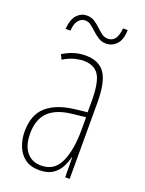

<svg xmlns="http://www.w3.org/2000/svg" viewBox="-137 -773 640 849"><g transform="rotate(20 183.0 -348.0)"><path d="M177 -537Q240 -537 268.5 -496.5Q297 -456 297 -358V0H276L275 -93H273Q267 -68 254.5 -44.5Q242 -21 218.5 -5.5Q195 10 157 10Q115 10 89 -9.5Q63 -29 50.5 -61Q38 -93 38 -129Q38 -208 83 -247.5Q128 -287 210 -297L271 -304V-355Q271 -445 249 -478.5Q227 -512 177 -512Q159 -512 135 -506Q111 -500 83 -483L72 -505Q123 -537 177 -537ZM209 -274Q135 -266 99.5 -230.5Q64 -195 64 -129Q64 -73 89 -42.5Q114 -12 157 -12Q220 -12 246 -70Q272 -128 272 -220V-281ZM53 -617Q57 -664 76.5 -684.5Q96 -705 122 -705Q143 -705 158.5 -695Q174 -685 187 -672.5Q200 -660 213.5 -650Q227 -640 243 -640Q286 -640 291 -706H313Q312 -660 291.5 -638.5Q271 -617 243 -617Q222 -617 206.5 -627Q191 -637 177.5 -649.5Q164 -662 151 -672Q138 -682 122 -682Q105 -682 91.5 -666.5Q78 -651 76 -617Z"/></g></svg>

Font: Noto Sans Telugu ExtraCondensed Thin
Style: Regular
Weight: 100
Width: 2
Designer: Jelle Bosma - Monotype Design Team
Foundry: Monotype Imaging Inc.
Version: Version 2.005; ttfautohint (v1.8.4.7-5d5b)